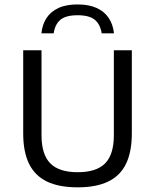

<svg xmlns="http://www.w3.org/2000/svg" viewBox="-20 -816 682 844"><path d="M321.5 7.5Q239 7.5 186 -18.2Q133 -44 107.5 -96.5Q82 -149 82 -229.5V-595H162.5V-222Q162.5 -137 201 -98Q239.5 -59 321.5 -59Q404 -59 442.2 -98Q480.5 -137 480.5 -222V-595H559.5V-229.5Q559.5 -149 534.2 -96.5Q509 -44 456.2 -18.2Q403.5 7.5 321.5 7.5ZM162 -669.5Q166 -708.5 184.5 -736.8Q203 -765 236.8 -780.8Q270.5 -796.5 321 -796.5Q371 -796.5 405.2 -780.8Q439.5 -765 458.2 -736.5Q477 -708 481 -669.5H427Q421 -708.5 397 -728.8Q373 -749 321 -749Q269 -749 245.2 -728.8Q221.5 -708.5 216 -669.5Z"/></svg>

Font: Encode Sans SC Condensed Thin
Style: Regular
Weight: 400
Version: Version 3.002